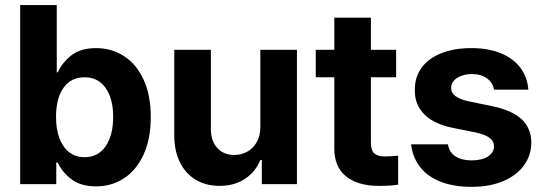

<svg xmlns="http://www.w3.org/2000/svg" viewBox="-20 -727 2150 758"><path d="M59.6 -707H204.1V-441.4H208Q227.1 -481.9 263.2 -509.5Q299.3 -537.1 359.4 -537.1Q419.4 -537.1 468.5 -506.1Q517.6 -475.1 546.4 -413.8Q575.2 -352.5 575.2 -264.6Q575.2 -178.7 546.9 -116.9Q518.6 -55.2 469.7 -23.2Q420.9 8.8 359.4 8.8Q300.3 8.8 263.4 -18.3Q226.6 -45.4 208 -85H202.1V0H59.6ZM313.5 -106.4Q367.7 -106.4 397.2 -149.9Q426.8 -193.4 426.8 -265.6Q426.8 -336.9 397.2 -379.4Q367.7 -421.9 313.5 -421.9Q259.8 -421.9 230.5 -380.1Q201.2 -338.4 201.2 -265.6Q201.2 -217.8 214.4 -181.9Q227.5 -146 252.9 -126.2Q278.3 -106.4 313.5 -106.4Z M1007.8 -530.3H1152.3V0H1013.7V-95.7H1007.8Q988.8 -48.3 947 -20.8Q905.3 6.8 846.7 6.8Q793.5 6.8 753.2 -17.1Q712.9 -41 690.4 -86.2Q668 -131.3 668 -192.4V-530.3H812.5V-217.8Q812.5 -170.9 837.6 -143.1Q862.8 -115.2 905.3 -115.2Q932.6 -115.2 956.1 -128.2Q979.5 -141.1 993.7 -166Q1007.8 -190.9 1007.8 -225.6Z M1543.9 -421.9H1444.3V-163.1Q1444.3 -133.8 1457 -122.1Q1469.7 -110.4 1494.1 -109.4Q1525.4 -109.4 1551.8 -112.3V2Q1525.9 6.8 1474.6 6.8Q1393.1 6.8 1346.2 -30.8Q1299.3 -68.4 1299.8 -142.6V-421.9H1226.6V-530.3H1299.8V-657.2H1444.3V-530.3H1543.9Z M1843.3 -434.6Q1819.8 -434.6 1801 -427.5Q1782.2 -420.4 1771.5 -408Q1760.7 -395.5 1761.2 -379.9Q1759.8 -342.3 1829.6 -327.1L1924.3 -307.6Q2001.5 -291.5 2039.3 -256.3Q2077.1 -221.2 2077.6 -164.1Q2077.1 -112.3 2047.6 -72.8Q2018.1 -33.2 1964.8 -11.2Q1911.6 10.7 1842.3 10.7Q1771.5 10.7 1719.7 -9.5Q1668 -29.8 1638.4 -67.6Q1608.9 -105.5 1603 -157.2H1748.5Q1753.4 -126 1777.8 -109.9Q1802.2 -93.8 1842.3 -93.8Q1881.8 -93.8 1906 -108.9Q1930.2 -124 1930.2 -149.4Q1930.2 -169.9 1912.8 -182.9Q1895.5 -195.8 1857.9 -204.1L1770 -221.7Q1694.8 -236.3 1655.8 -274.9Q1616.7 -313.5 1617.7 -372.1Q1617.2 -422.4 1644.5 -459.7Q1671.9 -497.1 1722.7 -517.1Q1773.4 -537.1 1841.3 -537.1Q1907.2 -537.1 1956.5 -517.1Q2005.9 -497.1 2033.9 -460.2Q2062 -423.3 2065.9 -373H1930.2Q1925.8 -400.9 1902.3 -417.7Q1878.9 -434.6 1843.3 -434.6Z"/></svg>

Font: Pretendard Std
Style: Bold
Weight: 700
Designer: Base glyphs from Inter by Rasmus Andersson; Hangeul glyphs from Noto Sans CJK(Source Han Sans) by Jang Soo-young and Kan
Foundry: Kil Hyung-jin
Version: Version 1.309